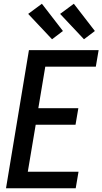

<svg xmlns="http://www.w3.org/2000/svg" viewBox="-20 -1002 545 1022"><path d="M12 0 134 -735H505L490 -647H221L184 -426H397L382 -338H170L128 -88H398L383 0ZM427 -793 300 -928 373 -982 485 -837ZM257 -793 130 -928 203 -982 315 -837Z"/></svg>

Font: Iosevka Curly Semibold Oblique
Style: Regular
Weight: 600
Italic angle: -9°
Monospace: yes
Designer: Belleve Invis
Foundry: Belleve Invis
Version: Version 11.1.0; ttfautohint (v1.8.3)